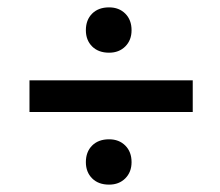

<svg xmlns="http://www.w3.org/2000/svg" viewBox="-20 -491 596 521"><path d="M60 -187V-273H503V-187ZM276 -348Q247 -348 230 -365Q213 -382 213 -409Q213 -437 230 -454Q247 -471 276 -471Q303 -471 320 -454Q337 -437 337 -409Q337 -382 320 -365Q303 -348 276 -348ZM276 10Q247 10 230 -7Q213 -24 213 -51Q213 -79 230 -96Q247 -113 276 -113Q303 -113 320 -96Q337 -79 337 -51Q337 -24 320 -7Q303 10 276 10Z"/></svg>

Font: Ysabeau Office
Style: Bold Italic
Weight: 700
Italic angle: -12°
Designer: Christian Thalmann (Catharsis Fonts)
Version: Version 2.001;gftools[0.9.30]; featfreeze: tnum,lnum,ss02